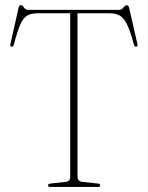

<svg xmlns="http://www.w3.org/2000/svg" viewBox="-20 -739 584 759"><path d="M90 -700H452.5Q460.5 -700 467.8 -709.2Q475 -718.5 481.5 -718.5Q487.5 -718.5 490.5 -708L523 -566Q525.5 -555 519 -554.5Q512 -553 509 -563.5Q495 -616.5 482 -642.8Q469 -669 452.5 -677.8Q436 -686.5 411.5 -686.5H286.5V-40.5Q286.5 -21.5 307 -20L366 -13.5Q376 -12.5 376 -6.5Q376 0 367.5 0H178.5Q170 0 170 -6.5Q170 -12.5 180 -13.5L239 -20Q257.5 -21 257.5 -40.5V-686.5H128.5Q103.5 -686.5 87.8 -677.5Q72 -668.5 60.2 -642Q48.5 -615.5 35 -563.5Q32 -553 25.5 -554.5Q18.5 -555 21.5 -566L53.5 -708.5Q56 -719 62.5 -719Q69 -719 74.8 -709.5Q80.5 -700 90 -700Z"/></svg>

Font: Fraunces 144pt Soft Thin
Style: Regular
Weight: 100
Version: Version 1.000;[0bf87f6ff]